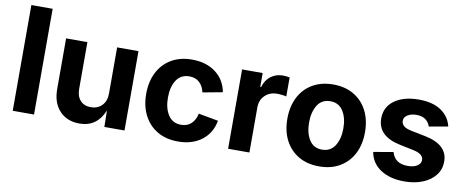

<svg xmlns="http://www.w3.org/2000/svg" viewBox="-64 -1009 3166 1301"><g transform="rotate(10 1519.0 -359.0)"><path d="M209 -727.5V0H62.5V-727.5Z M521.5 6.8Q436.5 6.8 385 -47.9Q333.5 -102.5 333.5 -198.7V-545.9H480V-224.1Q480 -173.3 506.3 -144.5Q532.7 -115.7 578.6 -115.7Q625.5 -115.7 655 -145.8Q684.6 -175.8 684.6 -230V-545.9H831.5V0H692.9L690.9 -113.3Q668 -55.2 625.7 -24.2Q583.5 6.8 521.5 6.8Z M1200.2 10.7Q1117.7 10.7 1057.9 -24.7Q998 -60.1 965.6 -123.3Q933.1 -186.5 933.1 -270.5Q933.1 -355 965.6 -418.5Q998 -481.9 1057.9 -517.3Q1117.7 -552.7 1200.2 -552.7Q1297.4 -552.7 1362.3 -504.2Q1427.2 -455.6 1442.9 -371.1L1306.6 -345.7Q1297.4 -388.2 1270.8 -412.8Q1244.1 -437.5 1201.7 -437.5Q1143.1 -437.5 1112.8 -391.4Q1082.5 -345.2 1082.5 -271Q1082.5 -197.8 1112.8 -151.1Q1143.1 -104.5 1201.7 -104.5Q1244.1 -104.5 1271.5 -130.1Q1298.8 -155.8 1307.6 -199.7L1443.8 -174.8Q1428.2 -88.4 1363.3 -38.8Q1298.3 10.7 1200.2 10.7Z M1544.4 0V-545.9H1686V-450.7H1691.9Q1707 -501 1742.4 -527.1Q1777.8 -553.2 1823.7 -553.2Q1848.6 -553.2 1871.1 -548.3V-417.5Q1861.3 -420.4 1842.5 -422.6Q1823.7 -424.8 1807.6 -424.8Q1756.8 -424.8 1723.9 -393.1Q1690.9 -361.3 1690.9 -310.5V0Z M2171.4 10.7Q2089.4 10.7 2029.3 -24.7Q1969.2 -60.1 1936.8 -123.3Q1904.3 -186.5 1904.3 -270.5Q1904.3 -355 1936.8 -418.5Q1969.2 -481.9 2029.3 -517.3Q2089.4 -552.7 2171.4 -552.7Q2253.4 -552.7 2313.5 -517.3Q2373.5 -481.9 2406 -418.5Q2438.5 -355 2438.5 -270.5Q2438.5 -186.5 2406 -123.3Q2373.5 -60.1 2313.5 -24.7Q2253.4 10.7 2171.4 10.7ZM2171.4 -104.5Q2230 -104.5 2259.8 -151.9Q2289.6 -199.2 2289.6 -271Q2289.6 -343.3 2259.8 -390.4Q2230 -437.5 2171.4 -437.5Q2112.8 -437.5 2083.3 -390.4Q2053.7 -343.3 2053.7 -271Q2053.7 -199.2 2083.3 -151.9Q2112.8 -104.5 2171.4 -104.5Z M2757.3 10.7Q2658.7 10.7 2594.5 -31.2Q2530.3 -73.2 2516.1 -149.4L2652.3 -172.9Q2673.3 -96.7 2761.7 -96.7Q2803.7 -96.7 2827.9 -112.5Q2852.1 -128.4 2852.1 -152.8Q2852.1 -194.3 2781.7 -209L2687.5 -228.5Q2530.3 -260.7 2530.3 -383.3Q2530.3 -461.9 2593.3 -507.3Q2656.2 -552.7 2759.8 -552.7Q2856.9 -552.7 2914.6 -513.2Q2972.2 -473.6 2987.3 -407.2L2857.4 -384.3Q2848.6 -412.1 2825.2 -429.9Q2801.8 -447.8 2761.7 -447.8Q2725.6 -447.8 2701.2 -432.4Q2676.8 -417 2676.8 -392.6Q2676.8 -372.1 2692.6 -357.7Q2708.5 -343.3 2747.1 -335.4L2845.2 -315.9Q3001.5 -284.2 3001.5 -168.5Q3001.5 -114.7 2970.2 -74.5Q2939 -34.2 2883.8 -11.7Q2828.6 10.7 2757.3 10.7Z"/></g></svg>

Font: Inter-Bold
Style: Bold
Weight: 700
Designer: Rasmus Andersson
Foundry: rsms
Version: Version 4.000;git-a52131595